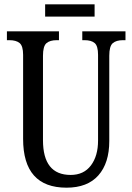

<svg xmlns="http://www.w3.org/2000/svg" viewBox="-20 -859 613 889"><path d="M87 -216V-605Q87 -646 71 -659.5Q55 -673 23 -673H12V-714H253V-673H243Q211 -673 195 -659Q179 -645 179 -601V-210Q179 -49 307 -49Q368 -49 401 -93Q434 -137 434 -208V-605Q434 -646 418.5 -659.5Q403 -673 371 -673H361V-714H561V-673H550Q518 -673 502 -659Q486 -645 486 -601V-206Q486 -104 435.5 -47Q385 10 288 10Q87 10 87 -216ZM189 -839H418V-782H189Z"/></svg>

Font: Noto Serif Cond
Style: Regular
Weight: 400
Width: 3
Designer: Monotype Design Team
Foundry: Monotype Imaging Inc.
Version: Version 1.001